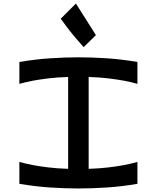

<svg xmlns="http://www.w3.org/2000/svg" viewBox="-20 -1068 924 1088"><path d="M423.8 -743.2Q499.5 -743.2 583.5 -737.8Q667.5 -732.4 758.8 -716.8V-592.8Q726.1 -602.1 684.1 -610.4Q647.9 -617.2 597.2 -623.5Q546.4 -629.9 482.4 -631.8V-111.3Q546.4 -113.3 597.2 -119.6Q647.9 -126 684.1 -132.8Q726.1 -141.1 758.8 -150.4V-26.4Q667.5 -10.7 583.5 -5.4Q499.5 0 423.8 0Q350.1 0 266.1 -5.4Q182.1 -10.7 89.8 -26.4V-150.4Q122.6 -141.1 164.6 -132.8Q200.7 -126 251.5 -119.6Q302.2 -113.3 366.2 -111.3V-631.8Q302.2 -629.9 251.5 -623.5Q200.7 -617.2 164.6 -610.4Q122.6 -602.1 89.8 -592.8V-716.8Q182.1 -732.4 266.1 -737.8Q350.1 -743.2 423.8 -743.2ZM523.4 -869.1 454.1 -800.8Q426.3 -831.5 402.3 -860.1Q378.4 -888.7 361.3 -911.6Q340.8 -938.5 324.2 -961.9L410.2 -1047.9Z"/></svg>

Font: Revalia
Style: Regular
Weight: 400
Designer: Johan Kallas, Mihkel Virkus
Foundry: Johan Kallas, Mihkel Virkus
Version: Version 1.001